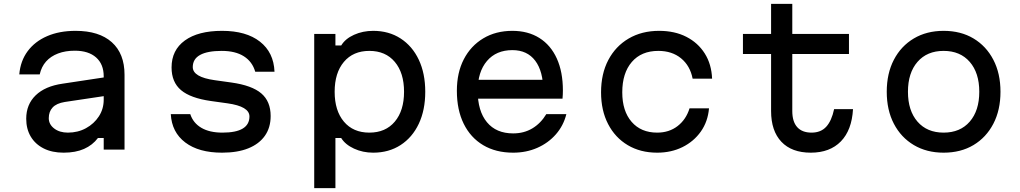

<svg xmlns="http://www.w3.org/2000/svg" viewBox="-20 -776 5290 996"><path d="M530 -376V-279L316 -247Q273 -240 253 -218.5Q233 -197 233 -163Q233 -131 261 -109.5Q289 -88 332 -88Q384 -88 426 -111Q468 -134 493 -172.5Q518 -211 518 -259V-380Q518 -443 478.5 -478Q439 -513 368 -513Q319 -513 281 -498.5Q243 -484 219 -457Q195 -430 186 -390H80Q86 -460 123.5 -510.5Q161 -561 224.5 -588.5Q288 -616 372 -616Q494 -616 560 -557Q626 -498 626 -388V0H518V-60H488Q460 -23 416 -3.5Q372 16 310 16Q250 16 206.5 -6Q163 -28 139.5 -67.5Q116 -107 116 -160Q116 -234 165 -281.5Q214 -329 305 -342Z M967 -184Q982 -138 1024.5 -113Q1067 -88 1134 -88Q1204 -88 1239 -109Q1274 -130 1274 -172Q1274 -198 1245.5 -215Q1217 -232 1160 -240L1074 -252Q968 -267 919 -308.5Q870 -350 870 -426Q870 -516 939 -566Q1008 -616 1132 -616Q1257 -616 1328.5 -560Q1400 -504 1404 -404H1304Q1289 -456 1245 -484Q1201 -512 1130 -512Q1056 -512 1018 -491Q980 -470 980 -428Q980 -402 1008.5 -385Q1037 -368 1094 -360L1180 -348Q1287 -333 1335.5 -291.5Q1384 -250 1384 -174Q1384 -114 1354 -71.5Q1324 -29 1268 -6.5Q1212 16 1132 16Q1011 16 941 -37Q871 -90 866 -184Z M1610 200V-600H1720V-540H1750Q1771 -575 1816.5 -595.5Q1862 -616 1916 -616Q1997 -616 2058 -576.5Q2119 -537 2152.5 -466Q2186 -395 2186 -300Q2186 -205 2152.5 -134Q2119 -63 2058 -23.5Q1997 16 1916 16Q1862 16 1816.5 -5Q1771 -26 1750 -60H1720V200ZM1896 -88Q1980 -88 2028 -145Q2076 -202 2076 -300Q2076 -398 2028 -455Q1980 -512 1896 -512Q1812 -512 1764 -455Q1716 -398 1716 -300Q1716 -202 1764 -145Q1812 -88 1896 -88Z M2435 -362H2835L2798 -305Q2798 -406 2756.5 -461Q2715 -516 2638 -516Q2554 -516 2506 -459.5Q2458 -403 2458 -305Q2458 -200 2506 -142Q2554 -84 2642 -84Q2698 -84 2741.5 -110Q2785 -136 2814 -184H2918Q2903 -124 2863.5 -79Q2824 -34 2767 -9Q2710 16 2642 16Q2552 16 2486.5 -23Q2421 -62 2385.5 -134Q2350 -206 2350 -305Q2350 -399 2386 -468.5Q2422 -538 2487 -577Q2552 -616 2638 -616Q2719 -616 2778 -579Q2837 -542 2868.5 -472.5Q2900 -403 2900 -307Q2900 -296 2899.5 -285.5Q2899 -275 2898 -264H2435Z M3389 16Q3302 16 3236.5 -23Q3171 -62 3134.5 -132.5Q3098 -203 3098 -297Q3098 -393 3135.5 -464.5Q3173 -536 3241 -576Q3309 -616 3399 -616Q3480 -616 3540.5 -585Q3601 -554 3636 -498.5Q3671 -443 3674 -368H3573Q3560 -435 3513 -473.5Q3466 -512 3395 -512Q3307 -512 3257.5 -454.5Q3208 -397 3208 -297Q3208 -200 3256.5 -144Q3305 -88 3389 -88Q3451 -88 3495 -122Q3539 -156 3557 -214H3658Q3652 -145 3615.5 -93.5Q3579 -42 3520.5 -13Q3462 16 3389 16Z M4090 -756V-600H4384V-496H4090V-200Q4090 -145 4115.5 -116.5Q4141 -88 4190 -88Q4238 -88 4266 -118.5Q4294 -149 4307 -210H4405Q4399 -101 4342 -42.5Q4285 16 4186 16Q4087 16 4033.5 -40.5Q3980 -97 3980 -200V-496H3834V-600H3980V-756Z M4875 16Q4787 16 4720.5 -23.5Q4654 -63 4617 -134Q4580 -205 4580 -300Q4580 -395 4617 -466Q4654 -537 4720.5 -576.5Q4787 -616 4875 -616Q4964 -616 5030 -576.5Q5096 -537 5133 -466Q5170 -395 5170 -300Q5170 -205 5133 -134Q5096 -63 5030 -23.5Q4964 16 4875 16ZM4875 -88Q4961 -88 5010.5 -145Q5060 -202 5060 -300Q5060 -398 5010.5 -455Q4961 -512 4875 -512Q4789 -512 4739.5 -455Q4690 -398 4690 -300Q4690 -202 4739.5 -145Q4789 -88 4875 -88Z"/></svg>

Font: Martian Mono SemiExpanded
Style: Regular
Weight: 400
Width: 6
Monospace: yes
Designer: Roman Shamin
Foundry: Evil Martians
Version: Version 1.000